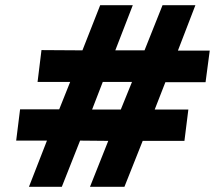

<svg xmlns="http://www.w3.org/2000/svg" viewBox="-20 -717 837 736"><path d="M784 -523 768 -402H614L573 -297H702L687 -177H527L457 -1H325L395 -177L287 -178L217 -1H91L160 -178H42L57 -298H207L249 -403H124L139 -525L296 -524L364 -697H489L422 -524H534L603 -697H729L662 -523ZM486 -403H374L333 -297H443Z"/></svg>

Font: Kulim Park
Style: Bold Italic
Weight: 700
Italic angle: -8°
Designer: Noponies / Dale Sattler
Foundry: Noponies
Version: Version 1.000; ttfautohint (v1.8.3)